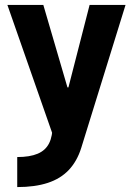

<svg xmlns="http://www.w3.org/2000/svg" viewBox="-20 -540 540 780"><path d="M50 98Q101 98 133 84.5Q165 71 179.5 42Q194 13 194 -34L202 29L10 -520H156L254 -185H258L344 -520H490L310 61Q293 115 259.5 150.5Q226 186 174 203Q122 220 50 220Z"/></svg>

Font: M PLUS 1 Code
Style: Bold
Weight: 700
Designer: Coji Morishita
Foundry: UNDERFOREST DESIGN
Version: Version 1.002